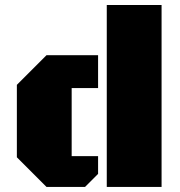

<svg xmlns="http://www.w3.org/2000/svg" viewBox="-20 -736 707 756"><path d="M616.2 -716.3V0H400.4V-716.3ZM262.2 -121.1H366.2V-51.3L314.9 0H163.1L46.4 -116.7V-401.9L163.1 -518.6H366.2V-389.2H262.2Z"/></svg>

Font: Black Ops One [rus by aLiNcE]
Style: Regular
Weight: 400
Designer: James Grieshaber
Foundry: James Grieshaber
Version: Version 1.002;May 25, 2024;FontCreator 13.0.0.2680 64-bit